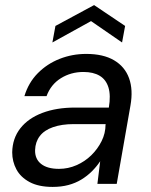

<svg xmlns="http://www.w3.org/2000/svg" viewBox="-20 -723 593 755"><path d="M187 12Q132 12 96.5 -7Q61 -26 44.5 -57Q28 -88 28 -124Q29 -179 60 -218.5Q91 -258 146.5 -279Q202 -300 275 -300H408Q416 -348 406.5 -379Q397 -410 372 -425Q347 -440 308 -440Q259 -440 219.5 -415.5Q180 -391 163 -345H76Q92 -398 128.5 -435Q165 -472 214.5 -491.5Q264 -511 319 -511Q386 -511 428.5 -486Q471 -461 487.5 -415.5Q504 -370 493 -308L439 0H363L374 -89Q360 -68 341.5 -49.5Q323 -31 300 -17Q277 -3 249 4.5Q221 12 187 12ZM212 -59Q248 -59 281 -73.5Q314 -88 339 -112.5Q364 -137 379.5 -168Q395 -199 395 -233L396 -235H270Q223 -235 188.5 -223Q154 -211 136.5 -188Q119 -165 118 -133Q117 -98 141.5 -78.5Q166 -59 212 -59ZM186 -556 198 -621 350 -703 472 -621 460 -556 338 -640Z"/></svg>

Font: DM Sans 20pt
Style: Italic
Weight: 400
Italic angle: -10°
Version: Version 4.004;gftools[0.9.30]